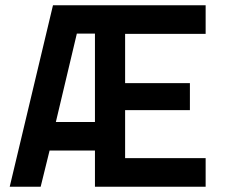

<svg xmlns="http://www.w3.org/2000/svg" viewBox="-20 -712 857 732"><path d="M342 0V-138H169L135 0H17L182 -692H764V-583H457V-395H704V-292H457V-109H764V0ZM273 -584 193 -247H342V-584Z"/></svg>

Font: TypoPRO Titillium Maps
Style: 800 wt
Weight: 800
Designer: Campivisivi
Foundry: Accademia di Belle Arti di Urbino and students of MA course of Visual design
Version: Version 001.001